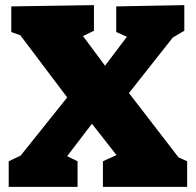

<svg xmlns="http://www.w3.org/2000/svg" viewBox="-20 -730 764 750"><path d="M696 -91 638 -133 711 -100V0H382V-100L447 -130L454 -100L316 -276L363 -278L221 -92L212 -135L283 -100V0H14V-100L86 -134L34 -89L263 -375L261 -325L46 -610L90 -581L24 -605V-705L347 -710V-610L286 -580L293 -604L416 -439L372 -449L489 -604L499 -576L434 -605V-705L700 -710V-610L629 -568L676 -610L462 -339L468 -387Z"/></svg>

Font: Bitter Thin Black
Style: Regular
Weight: 900
Version: Version 3.020